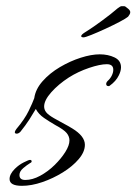

<svg xmlns="http://www.w3.org/2000/svg" viewBox="-20 -552 442 622"><path d="M51 50Q11 50 11 28Q11 12 28 -5Q41 -18 57 -26Q73 -34 77 -34Q82 -34 82.5 -30Q83 -26 78 -24Q68 -18 55.5 -7.5Q43 3 43 15Q43 31 62 31Q85 31 110 17.5Q135 4 156.5 -17Q178 -38 191.5 -59.5Q205 -81 205 -97Q205 -110 196 -121Q187 -132 159 -147Q140 -158 122.5 -170Q105 -182 96 -199Q88 -185 75.5 -165.5Q63 -146 46 -125Q40 -119 34 -119Q28 -119 28 -124Q28 -127 33 -134Q60 -166 73 -193Q86 -220 91 -234Q95 -263 118 -289Q141 -315 174 -334.5Q207 -354 241.5 -365Q276 -376 303 -376Q330 -376 351 -366Q372 -356 372 -334Q372 -322 365 -308Q356 -289 335 -274Q334 -273 332 -273Q324 -273 324 -280Q324 -285 329 -290Q337 -297 342 -307Q347 -317 347 -326Q347 -344 326 -344Q304 -344 268.5 -332Q233 -320 203 -301Q169 -279 146 -253Q123 -227 123 -207Q123 -197 129.5 -188.5Q136 -180 155 -169Q165 -163 183 -153.5Q201 -144 214 -136Q255 -111 255 -83Q255 -60 235 -36.5Q215 -13 183.5 6.5Q152 26 117 38Q82 50 51 50ZM251 -431Q243 -431 243 -435Q243 -440 258 -449Q268 -455 289.5 -470Q311 -485 338 -506Q352 -518 361 -525Q370 -532 374 -532Q377 -532 381.5 -532Q386 -532 391 -527Q402 -519 402 -513Q402 -509 400 -505.5Q398 -502 395 -498Q388 -492 367 -481Q346 -470 321 -458.5Q296 -447 276 -439Q256 -431 251 -431Z"/></svg>

Font: Allura
Style: Regular
Weight: 400
Designer: Robert E. Leuschke
Foundry: Robert E. Leuschke
Version: Version 1.110